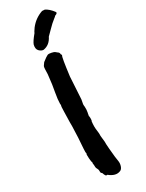

<svg xmlns="http://www.w3.org/2000/svg" viewBox="-245 -936 779 1021"><g transform="rotate(-30 144.5 -425.5)"><path d="M227 -900 243 -899Q266 -888 287 -860Q295 -850 274 -843Q273 -840 263 -833Q241 -816 221 -795Q201 -774 190 -764Q170 -723 131 -717Q118 -717 105.5 -729.5Q93 -742 99 -767Q104 -783 133 -818Q133 -821 149 -844Q180 -884 227 -900ZM78 -535 85 -594 86 -625Q86 -638 91 -645L101 -659Q128 -680 136 -683Q144 -686 159.5 -682.5Q175 -679 178 -676L189 -667Q198 -662 198 -651Q203 -645 201 -642Q195 -635 181 -524L173 -388L168 -361Q168 -348 169 -346V-328Q167 -308 165 -303Q165 -298 163 -292Q165 -290 165 -276.5Q165 -263 162 -260Q160 -244 160 -229.5Q160 -215 162.5 -199.5Q165 -184 164 -169L168 -131V-116Q170 -98 170 -87L175 -35L179 -8Q182 9 176.5 25Q171 41 160 45Q129 58 92 28H84Q77 20 73 6Q65 2 66 -8Q67 -18 62 -26Q57 -34 57 -40Q57 -53 55 -63L56 -71Q53 -74 53 -80L51 -98V-106Q51 -114 50.5 -117Q50 -120 53 -127Q50 -131 52 -156Q58 -233 58 -262L59 -286V-315Q60 -339 60.5 -376Q61 -413 64 -416L63 -425Q63 -449 70.5 -490.5Q78 -532 78 -535Z"/></g></svg>

Font: Caveat Brush
Style: Regular
Weight: 400
Designer: Pablo Impallari
Foundry: Creative Lab NY
Version: Version 1.096; ttfautohint (v1.3)